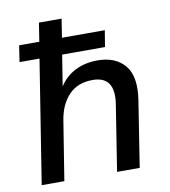

<svg xmlns="http://www.w3.org/2000/svg" viewBox="-80 -774 747 843"><g transform="rotate(-10 293.5 -352.5)"><path d="M38 0 125 -549H36L47 -622H137L150 -705H251L238 -622H429L417 -549H226L204 -411Q231 -453 274.5 -475Q318 -497 374 -497Q454 -497 495.5 -447.5Q537 -398 521 -294L475 0H374L420 -292Q440 -416 338 -416Q271 -416 231.5 -374.5Q192 -333 181 -263L139 0Z"/></g></svg>

Font: Nunito Sans SemiBold
Style: Italic
Weight: 600
Italic angle: -9°
Designer: Vernon Adams
Foundry: Vernon Adams
Version: Version 3.006; ttfautohint (v1.8.3)